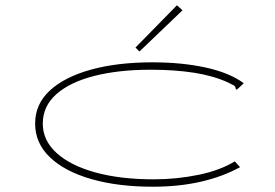

<svg xmlns="http://www.w3.org/2000/svg" viewBox="-20 -696 1040 727"><path d="M559 11Q426 11 325.5 -18Q225 -47 169 -100.5Q113 -154 113 -228Q113 -302 169 -353.5Q225 -405 325 -432.5Q425 -460 557 -460Q668 -460 758 -440.5Q848 -421 903 -381L884 -363L876 -356L872 -361Q872 -369 865.5 -372.5Q859 -376 845 -383Q789 -409 715.5 -420.5Q642 -432 550 -432Q429 -432 337 -408.5Q245 -385 193.5 -339.5Q142 -294 142 -228Q142 -164 194.5 -116.5Q247 -69 341.5 -43Q436 -17 562 -17Q649 -17 731.5 -34Q814 -51 869 -85L889 -63Q753 11 559 11ZM508 -501 493 -516 650 -676 671 -657Z"/></svg>

Font: Inconsolata UltraExpanded ExtraLight
Style: Regular
Weight: 200
Width: 9
Monospace: yes
Designer: Raph Levien, Cyreal, Brenton Simpson
Foundry: Raph Levien, Cyreal, Google
Version: Version 3.001; ttfautohint (v1.8.2.53-6de2)